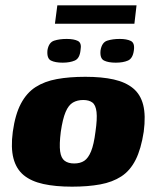

<svg xmlns="http://www.w3.org/2000/svg" viewBox="-20 -693 587 720"><path d="M250 7Q188 7 142.5 -3Q97 -13 69 -36Q41 -59 30.5 -99Q20 -139 28 -199Q37 -264 58.5 -304.5Q80 -345 113.5 -366.5Q147 -388 193.5 -396.5Q240 -405 300 -405Q362 -405 406.5 -395Q451 -385 479 -362Q507 -339 517 -299.5Q527 -260 519 -199Q509 -134 488.5 -93.5Q468 -53 435 -31.5Q402 -10 356 -1.5Q310 7 250 7ZM258 -80Q281 -80 296 -90Q311 -100 321.5 -125.5Q332 -151 338 -199Q345 -247 342 -273Q339 -299 326.5 -308.5Q314 -318 292 -318Q270 -318 253.5 -308.5Q237 -299 226 -273Q215 -247 208 -199Q202 -151 205.5 -125.5Q209 -100 222.5 -90Q236 -80 258 -80ZM414 -458Q386 -458 370 -466Q354 -474 357 -504Q362 -534 382 -540.5Q402 -547 429 -547Q455 -547 470.5 -539.5Q486 -532 482 -504Q478 -474 460 -466Q442 -458 414 -458ZM215 -458Q187 -458 171 -466Q155 -474 158 -505Q163 -534 183 -540.5Q203 -547 230 -547Q257 -547 272 -539.5Q287 -532 282 -505Q279 -474 260.5 -466Q242 -458 215 -458ZM186 -604 195 -673H492L484 -604Z"/></svg>

Font: Genos ExtraBold
Style: Italic
Weight: 800
Italic angle: -8°
Version: Version 1.010